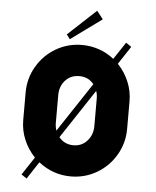

<svg xmlns="http://www.w3.org/2000/svg" viewBox="-62 -964 865 1068"><g transform="rotate(5 370.0 -430.0)"><path d="M299 -741 280 -766 437 -912 472 -867ZM660 -425V-271Q660 -193 621 -126Q582 -59 515.5 -20Q449 19 370 19Q271 19 190 -44L127 52L97 32L163 -68Q124 -109 102 -161Q80 -213 80 -271V-425Q80 -503 119 -570Q158 -637 224.5 -676Q291 -715 370 -715Q420 -715 466 -699Q512 -683 549 -653L613 -749L643 -728L577 -628Q616 -587 638 -535Q660 -483 660 -425ZM269 -228 451 -503Q421 -541 370 -541Q322 -541 292 -508Q262 -475 262 -426V-271Q262 -248 269 -228ZM477 -426Q477 -449 470 -467L289 -193Q320 -155 370 -155Q417 -155 447 -189Q477 -223 477 -271Z"/></g></svg>

Font: M Major Mono Display
Style: Regular
Weight: 400
Designer: Emre Parlak
Foundry: Emre Parlak
Version: Version 2.000; ttfautohint (v1.8) -l 8 -r 50 -G 200 -x 14 -D